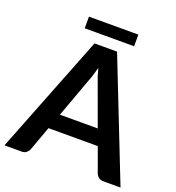

<svg xmlns="http://www.w3.org/2000/svg" viewBox="-156 -977 1007 1097"><g transform="rotate(20 348.0 -428.0)"><path d="M232.4 -272.9H462.4L374.5 -513.7Q365.7 -535.6 360.8 -551.3Q351.1 -583 347.2 -599.1Q343.3 -583 333.5 -551.3Q329.6 -537.1 319.8 -512.7ZM416 -723.1 700.2 0H596.2Q578.1 0 567.4 -8.8Q556.2 -17.1 550.8 -30.3L497.1 -178.2H197.3L143.6 -30.3Q140.1 -20 127.9 -9.3Q117.2 0 99.6 0H-5.4L278.8 -723.1ZM196.8 -785.2V-856H497.1V-785.2Z"/></g></svg>

Font: Lato-SemiBold
Style: Bold
Weight: 500
Designer: Lukasz Dziedzic with Adam Twardoch and Botio Nikoltchev
Foundry: tyPoland Lukasz Dziedzic
Version: ""